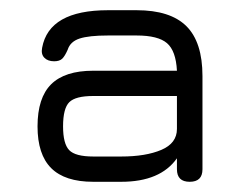

<svg xmlns="http://www.w3.org/2000/svg" viewBox="-20 -670 470 376"><path d="M162.5 -314Q107 -314 80.2 -340.8Q53.5 -367.5 53.5 -422.5Q53.5 -478.5 80.2 -505Q107 -531.5 162.5 -531.5H326.5Q324.5 -570.5 307 -585.5Q289.5 -600.5 247.5 -600.5H191.5Q154 -600.5 135.8 -594.5Q117.5 -588.5 112.5 -572.5Q107 -560 101.8 -555Q96.5 -550 86 -550Q73.5 -550 66.8 -557Q60 -564 62.5 -576.5Q76 -650 191.5 -650H247.5Q313.5 -650 345 -618.8Q376.5 -587.5 376.5 -521V-338.5Q376.5 -314 351.5 -314Q326.5 -314 326.5 -338.5V-360Q294 -314 217.5 -314ZM162.5 -363.5H217.5Q265.5 -363.5 296 -376.5Q326.5 -389.5 326.5 -417.5V-482H162.5Q128 -482 115.8 -470Q103.5 -458 103.5 -422.5Q103.5 -388.5 115.5 -376Q127.5 -363.5 162.5 -363.5Z"/></svg>

Font: Jura Light
Style: Regular
Weight: 400
Version: Version 5.106